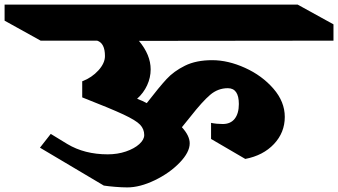

<svg xmlns="http://www.w3.org/2000/svg" viewBox="-151 -806 1472 836"><path d="M505 -504Q505 -468 489.5 -434.5Q474 -401 446 -376Q472 -366 488 -357Q543 -428 574.5 -462Q606 -496 654.5 -520Q703 -544 773 -544Q842 -544 916 -510.5Q990 -477 1039.5 -420Q1089 -363 1089 -297Q1089 -229 1042 -179Q995 -129 917 -114L768 -201V-271Q792 -266 819 -266Q853 -266 871 -289Q889 -312 889 -353Q889 -422 841 -422Q798 -422 764 -393Q730 -364 679 -299L641 -252Q675 -215 675 -182Q675 -143 631 -97.5Q587 -52 522.5 -21Q458 10 403 10Q380 10 350 7.5Q320 5 301 2L23 -163L70 -223L142 -179Q217 -134 318 -134Q361 -134 397.5 -146.5Q434 -159 455.5 -178.5Q477 -198 477 -218Q477 -244 459 -263Q441 -282 386.5 -307.5Q332 -333 207 -382V-452Q249 -468 277.5 -499.5Q306 -531 306 -562Q306 -618 272 -629H26L-131 -716V-786H1145L1301 -700V-629L454 -628Q505 -567 505 -504Z"/></svg>

Font: Inknut Antiqua ExtraBold
Style: Regular
Weight: 800
Designer: Claus Eggers Sørensen
Foundry: Claus Eggers Sørensen
Version: Version 1.003; ttfautohint (v1.8.2) -l 8 -r 50 -G 200 -x 14 